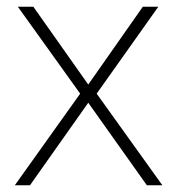

<svg xmlns="http://www.w3.org/2000/svg" viewBox="-20 -601 529 570"><path d="M218 -323 33 -581H79L242 -350L404 -581H450L267 -323L462 -51H416L242 -296L69 -51H24Z"/></svg>

Font: Noto Sans Tamil UI ExtraLight
Style: Regular
Weight: 200
Designer: Jelle Bosma - Monotype Design Team
Foundry: Monotype Imaging Inc.
Version: Version 2.004; ttfautohint (v1.8.4.7-5d5b)